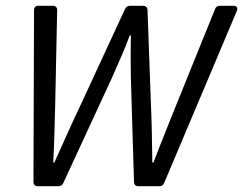

<svg xmlns="http://www.w3.org/2000/svg" viewBox="-20 -644 841 664"><path d="M97.7 -608.4 95.7 -15.6C95.7 -4.9 101.6 0 111.3 0H180.7C189.5 0 195.3 -2.9 199.2 -11.7L367.2 -375C388.7 -424.8 411.1 -472.7 428.7 -521.5H432.6C431.6 -471.7 431.6 -420.9 432.6 -375L443.4 -15.6C443.4 -4.9 449.2 0 459 0H530.3C539.1 0 544.9 -3.9 547.9 -11.7L798.8 -605.5C803.7 -617.2 798.8 -624 787.1 -624H741.2C732.4 -624 726.6 -621.1 723.6 -612.3L590.8 -284.2C564.5 -217.8 536.1 -149.4 510.7 -82H506.8C505.9 -149.4 504.9 -217.8 502 -283.2L490.2 -608.4C490.2 -619.1 483.4 -624 473.6 -624H430.7C421.9 -624 416 -621.1 412.1 -612.3L259.8 -283.2C228.5 -217.8 198.2 -148.4 168 -82H164.1C168 -148.4 168.9 -216.8 170.9 -283.2L177.7 -608.4C177.7 -619.1 171.9 -624 162.1 -624H113.3C103.5 -624 97.7 -619.1 97.7 -608.4Z"/></svg>

Font: Ed Sans Neue
Style: Italic
Weight: 400
Italic angle: -11°
Designer: Stephen Hutchings
Version: Version 1.004;PS 001.004;hotconv 1.0.88;makeotf.lib2.5.64775